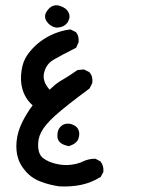

<svg xmlns="http://www.w3.org/2000/svg" viewBox="-20 -368 540 712"><path d="M201.2 323.2Q165.5 318.4 133.8 306.6Q123 302.7 113.3 297.6Q103.5 292.5 95 285.9Q86.4 279.3 78.6 271Q75.7 267.6 72.8 264.2Q69.8 260.7 67.1 257.1Q64.5 253.4 62 250Q59.6 246.6 57.4 242.7Q55.2 238.8 53.5 235.1Q51.8 231.4 50 227.5Q48.3 223.6 47.4 219.7Q38.1 191.9 41.5 156.2Q44.9 120.6 62.5 85Q78.6 52.2 101.1 22.5Q80.6 5.4 68.8 -21.5Q55.7 -51.8 58.1 -88.9Q60.5 -125.5 73.2 -150.4Q79.6 -162.6 89.1 -174.6Q98.6 -186.5 110.8 -198.2Q115.7 -202.6 120.8 -207Q126 -211.4 131.8 -215.6Q137.7 -219.7 143.6 -223.6Q149.4 -227.5 155.8 -231Q162.1 -234.4 168.9 -237.8Q202.6 -253.9 239.3 -258.8H241.2L242.7 -258.3L260.3 -249.5L261.7 -249L262.2 -248Q273.4 -234.4 271.5 -212.4V-211.4L271 -210.4L263.2 -192.9L262.2 -190.9L260.3 -189.9Q208 -163.6 177.7 -146Q149.9 -128.9 143.1 -96.2Q136.7 -65.9 164.1 -35.2Q171.4 -42.5 179 -49.1Q186.5 -55.7 194.8 -61.5Q203.1 -67.4 211.9 -72.3Q240.2 -88.9 266.1 -107.4L267.6 -108.4H269L289.6 -110.4H291L292.5 -109.9L310.1 -101.1L311.5 -100.6L312 -99.6Q318.8 -91.8 321.3 -82Q323.7 -72.3 322.3 -60.5V-59.6L321.8 -59.1L313 -41.5L312 -40L311 -39.1Q221.7 26.9 183.1 62Q145.5 96.2 132.3 123Q125.5 136.2 123 150.1Q120.6 164.1 121.6 178.7Q124 207 141.1 219.2Q159.7 232.9 187 239.3Q214.4 246.1 241.2 243.2Q268.1 240.2 287.1 231Q308.1 220.7 332 220.7H333.5L335 221.2L351.6 230L352.5 230.5L353 231.4Q365.2 246.1 363.3 268.1V269.5L362.8 270.5L354 287.1L353 288.6L351.6 289.1Q335 299.3 317.4 306.4Q299.8 313.5 281.2 317.4Q243.7 325.2 201.7 323.2ZM234.4 173.8Q193.4 166 192.9 137.7Q192.4 125 196 115.2Q199.7 105.5 207.5 99.1Q211.4 95.7 215.8 93.8Q220.2 91.8 224.9 91.1Q229.5 90.3 234.4 90.6Q239.3 90.8 244.1 92.3Q265.1 98.6 271 113.8Q276.9 127.9 271 145.5Q268.1 154.8 259.5 161.9Q251 168.9 237.3 173.3L235.8 173.8ZM187.5 -265.6Q165.5 -270 152.8 -289.1Q139.2 -310.1 158.2 -332.5Q176.8 -354.5 202.1 -346.2Q226.1 -338.9 234.4 -321.3Q237.3 -315.4 237.8 -309.1Q238.3 -302.7 236.1 -296.6Q233.9 -290.5 230 -284.2Q225.6 -277.8 219.2 -273.7Q212.9 -269.5 205.3 -267.6Q197.8 -265.6 188.5 -265.6H188Z"/></svg>

Font: NaikaiFont
Style: SemiBold
Weight: 600
Version: Version 1.89